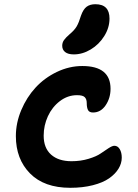

<svg xmlns="http://www.w3.org/2000/svg" viewBox="-20 -915 655 910"><path d="M330.1 -657.2Q302.7 -657.2 288.8 -668.2Q274.9 -679.2 274.9 -698.2Q274.9 -712.9 283 -724.6Q291 -736.3 310.1 -752.9Q333 -772 343.5 -790Q354 -808.1 363.8 -840.8Q374.5 -871.1 390.6 -883.1Q406.7 -895 432.1 -895Q499 -895 499 -827.1Q499 -783.7 474.1 -743.9Q449.2 -704.1 410.2 -680.7Q371.1 -657.2 330.1 -657.2ZM313 -24.9Q189.5 -24.9 122.3 -93Q55.2 -161.1 55.2 -270Q55.2 -332.5 80.8 -393.3Q106.4 -454.1 148.7 -500Q190.9 -545.9 249.5 -574Q308.1 -602.1 370.1 -602.1Q503.9 -602.1 503.9 -494.1Q503.9 -450.2 480.7 -416Q457.5 -381.8 420.9 -381.8Q403.3 -381.8 397.2 -393.3Q391.1 -404.8 391.1 -426.8Q391.1 -444.8 381.8 -454.3Q372.6 -463.9 345.2 -463.9Q300.8 -463.9 263.9 -435.8Q227.1 -407.7 207 -364Q187 -320.3 187 -272Q187 -213.4 222.2 -182.1Q257.3 -150.9 318.8 -150.9Q362.8 -150.9 400.1 -162.4Q437.5 -173.8 457 -187.5Q476.6 -201.2 494.4 -212.6Q512.2 -224.1 522 -224.1Q538.1 -224.1 547.6 -208Q557.1 -191.9 557.1 -168Q557.1 -140.6 541.7 -115.5Q526.4 -90.3 497.1 -69.8Q467.8 -49.3 419.9 -37.1Q372.1 -24.9 313 -24.9Z"/></svg>

Font: Shantell Sans Irregular Bouncy
Style: Regular
Weight: 600
Designer: Stephen Nixon, Anya Danilova, Shantell Martin
Foundry: Arrow Type
Version: Version 1.006;[9816181b4]